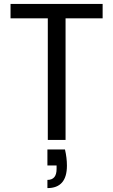

<svg xmlns="http://www.w3.org/2000/svg" viewBox="-20 -717 581 984"><path d="M506 -697V-623H316V0H225V-623H34V-697ZM313 49Q323 92 323 132Q323 247 223 247V205Q270 205 270 149V131H223V49Z"/></svg>

Font: DVN-Poppins
Style: Regular
Weight: 400
Designer: Ninad Kale (Devanagari), Jonny Pinhorn (Latin)
Foundry: Indian Type Foundry
Version: 4.004